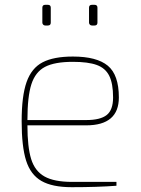

<svg xmlns="http://www.w3.org/2000/svg" viewBox="-20 -772 584 798"><path d="M70 -268Q70 -373 90.5 -431Q111 -489 157 -513Q203 -537 283 -537Q382 -537 428 -499Q474 -461 474 -367Q474 -251 338 -251H94Q94 -161 109.5 -111Q125 -61 165 -38.5Q205 -16 280 -16H464V0Q384 6 278 6Q197 6 152 -20Q107 -46 88.5 -104.5Q70 -163 70 -268ZM338 -273Q397 -273 423.5 -294Q450 -315 450 -367Q450 -425 434 -457Q418 -489 382 -502Q346 -515 283 -515Q207 -515 167 -494Q127 -473 110.5 -422Q94 -371 94 -273ZM156 -678V-740Q156 -752 168 -752H179Q191 -752 191 -740V-678Q191 -666 179 -666H168Q163 -666 159.5 -669.5Q156 -673 156 -678ZM350 -678V-740Q350 -752 362 -752H373Q385 -752 385 -740V-678Q385 -666 373 -666H362Q357 -666 353.5 -669.5Q350 -673 350 -678Z"/></svg>

Font: Exo Thin
Style: Regular
Weight: 250
Designer: Natanael Gama
Foundry: Natanael Gama
Version: Version 1.500; ttfautohint (v1.6)